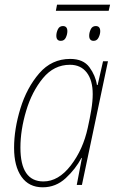

<svg xmlns="http://www.w3.org/2000/svg" viewBox="-20 -788 503 818"><path d="M162 10Q218 10 260 -29Q302 -68 327 -115H329L307 0H329L440 -527H419L396 -426H393Q387 -466 361 -501.5Q335 -537 279 -537Q200 -537 147 -475.5Q94 -414 67 -326Q40 -238 40 -158Q40 -80 71.5 -35Q103 10 162 10ZM165 -15Q67 -15 67 -159Q67 -234 91.5 -316Q116 -398 163 -455Q210 -512 278 -512Q324 -512 349.5 -479Q375 -446 375 -387Q375 -357 369 -320.5Q363 -284 354 -244Q334 -151 281.5 -83Q229 -15 165 -15ZM218 -742H443L449 -768H223ZM239 -614Q254 -614 260.5 -628Q267 -642 267 -655Q267 -677 248 -677Q233 -677 226.5 -663Q220 -649 220 -636Q220 -614 239 -614ZM379 -614Q393 -614 400 -628Q407 -642 407 -655Q407 -677 388 -677Q373 -677 366.5 -663Q360 -649 360 -636Q360 -614 379 -614Z"/></svg>

Font: Noto Sans UI SemiCondensed Thin
Style: Italic
Weight: 250
Width: 4
Italic angle: -12°
Designer: Monotype Design Team
Foundry: Monotype Imaging Inc.
Version: Version 1.901